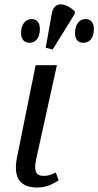

<svg xmlns="http://www.w3.org/2000/svg" viewBox="-20 -827 439 857"><path d="M215 -606 313 -764 314 -776C280 -810 222 -829 211 -766L184 -614ZM353 -636C375 -636 399 -652 399 -698C399 -728 383 -742 361 -742C333 -742 315 -716 315 -680C315 -650 329 -636 353 -636ZM113 -636C134 -636 158 -652 158 -698C158 -728 143 -742 121 -742C92 -742 74 -716 74 -680C74 -650 89 -636 113 -636ZM147 10C184 10 212 -3 242 -22L229 -57C211 -48 196 -42 175 -42C145 -42 128 -57 142 -119L234 -536H139L56 -125C37 -30 72 10 147 10Z"/></svg>

Font: Noto Serif ExtraCondensed
Style: Italic
Weight: 400
Width: 2
Italic angle: -12°
Designer: Monotype Design Team
Foundry: Monotype Imaging Inc.
Version: Version 2.014